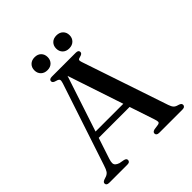

<svg xmlns="http://www.w3.org/2000/svg" viewBox="-228 -1009 1162 1162"><g transform="rotate(-45 353.0 -428.5)"><path d="M170.5 -278H466.5L469.5 -237.5H166ZM216 -17Q216 -9.5 210.5 -4.8Q205 0 192.5 0H38.5Q26 0 20.2 -4.5Q14.5 -9 14.5 -17Q14.5 -22.5 18.2 -26.8Q22 -31 32 -35L51.5 -41.5Q65.5 -47.5 73.2 -58.2Q81 -69 90 -97L265 -625Q271 -643 267.8 -651Q264.5 -659 246.5 -663.5Q233.5 -667 228.2 -671.8Q223 -676.5 223 -683.5Q223 -691.5 229 -695.8Q235 -700 247 -700H451Q463 -700 468.8 -695.8Q474.5 -691.5 474.5 -683.5Q474.5 -676.5 469.5 -671.8Q464.5 -667 452 -664Q437.5 -661 434.8 -655Q432 -649 437 -635L623.5 -81Q630 -61 639.2 -51.2Q648.5 -41.5 666 -37.5Q679 -33.5 683.5 -29Q688 -24.5 688 -17Q688 -9.5 682 -4.8Q676 0 663.5 0H465.5Q453.5 0 447.8 -4.8Q442 -9.5 442 -17Q442 -24 446.5 -28.2Q451 -32.5 460.5 -35L495 -40Q508 -43 508.5 -51.2Q509 -59.5 503 -77.5L311 -654L325.5 -662L140.5 -102Q134.5 -83.5 134.8 -72Q135 -60.5 142.5 -53.2Q150 -46 165.5 -40.5L198 -34.5Q207.5 -32 211.8 -28Q216 -24 216 -17ZM255.5 -746Q230 -746 214.2 -761.5Q198.5 -777 198.5 -801.5Q198.5 -826 214.2 -841.5Q230 -857 255.5 -857Q282 -857 297.2 -841.5Q312.5 -826 312.5 -801.5Q312.5 -777.5 297.2 -761.8Q282 -746 255.5 -746ZM442 -746Q416 -746 400.5 -761.5Q385 -777 385 -801.5Q385 -826 400.5 -841.5Q416 -857 442 -857Q468.5 -857 484.2 -841.5Q500 -826 500 -801.5Q500 -777.5 484.2 -761.8Q468.5 -746 442 -746Z"/></g></svg>

Font: Fraunces 24pt
Style: Regular
Weight: 400
Version: Version 1.000;[b76b70a41]